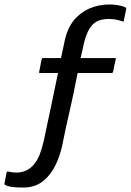

<svg xmlns="http://www.w3.org/2000/svg" viewBox="-81 -732 586 860"><path d="M27 108Q15 108 -1 107.5Q-17 107 -32 104.5Q-47 102 -57 97Q-62 95 -61 91Q-61 89 -59.5 82Q-58 75 -56.5 66.5Q-55 58 -53.5 51Q-52 44 -52 42Q-51 40 -49.5 37.5Q-48 35 -42 37Q-4 45 22.5 37Q49 29 67.5 8.5Q86 -12 97 -40.5Q108 -69 115 -101Q133 -186 149 -261.5Q165 -337 178 -401Q178 -402 178.5 -403Q179 -404 179 -405Q159 -405 138 -405Q117 -405 97 -405Q95 -405 94.5 -407Q94 -409 94 -409Q95 -412 96.5 -420Q98 -428 100 -438.5Q102 -449 103.5 -457Q105 -465 106 -468Q106 -468 107 -470Q108 -472 110 -472Q130 -472 151 -472Q172 -472 192 -472Q193 -474 193 -476Q193 -478 194 -480Q198 -499 202 -517.5Q206 -536 210 -555Q221 -605 249 -640Q277 -675 318.5 -693.5Q360 -712 410 -712Q427 -712 446 -709Q465 -706 476 -701Q483 -698 484 -696Q485 -694 484 -690L474 -642Q473 -638 472.5 -636.5Q472 -635 468 -636Q452 -642 437 -644.5Q422 -647 406 -647Q358 -647 333.5 -621.5Q309 -596 295 -539Q292 -525 290 -515.5Q288 -506 285.5 -496Q283 -486 280 -472Q282 -472 284.5 -472Q287 -472 289 -472Q316 -472 339 -472Q362 -472 384.5 -472Q407 -472 434 -472Q439 -472 438 -468Q437 -465 435 -457Q433 -449 431 -438.5Q429 -428 427.5 -420Q426 -412 425 -409Q425 -409 423.5 -407Q422 -405 420 -405Q392 -405 368.5 -405Q345 -405 321.5 -405Q298 -405 269 -405Q266 -405 266 -402Q257 -356 249 -317Q241 -278 232.5 -241.5Q224 -205 215.5 -166.5Q207 -128 198 -82Q188 -34 167 9Q146 52 111.5 79.5Q77 107 27 108Z"/></svg>

Font: Glory Thin Medium
Style: Italic
Weight: 500
Italic angle: -12°
Version: Version 1.011